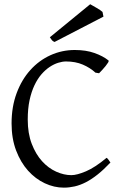

<svg xmlns="http://www.w3.org/2000/svg" viewBox="-20 -864 576 899"><path d="M497.1 -103Q465.8 -69.8 437.3 -47.1Q408.7 -24.4 382.1 -10.7Q355.5 2.9 329.8 8.8Q304.2 14.6 278.8 14.6Q233.4 14.6 189.7 -5.9Q146 -26.4 111.3 -64.9Q76.7 -103.5 55.4 -159.4Q34.2 -215.3 34.2 -286.1Q34.2 -364.3 57.9 -427.7Q81.5 -491.2 122.1 -536.1Q162.6 -581.1 216.3 -605.5Q270 -629.9 330.1 -629.9Q382.8 -629.9 422.6 -615.7Q462.4 -601.6 487.8 -581.1Q490.7 -578.6 486.3 -571.3Q481.9 -564 474.4 -554.7Q466.8 -545.4 458.3 -536.1Q449.7 -526.9 443.8 -521L426.8 -523.9Q401.9 -546.9 367.7 -561.5Q333.5 -576.2 289.1 -576.2Q272.5 -576.2 252.7 -570.1Q232.9 -564 212.9 -550.8Q192.9 -537.6 174.3 -516.4Q155.8 -495.1 141.4 -464.8Q127 -434.6 118.4 -394.8Q109.9 -355 109.9 -304.2Q109.9 -239.3 128.7 -190.4Q147.5 -141.6 177 -109.1Q206.5 -76.7 242.9 -60.3Q279.3 -43.9 314 -43.9Q340.3 -43.9 382.8 -62Q425.3 -80.1 479 -125Q481.4 -124 484.1 -120.8Q486.8 -117.7 489.3 -114.3Q491.7 -110.8 493.7 -107.7Q495.6 -104.5 497.1 -103ZM235.4 -667.5Q227.1 -670.9 223.4 -675.5Q219.7 -680.2 213.4 -689.5L402.3 -844.2Q407.2 -841.3 415.5 -836.7Q423.8 -832 432.6 -826.9Q441.4 -821.8 448.7 -816.9Q456.1 -812 460 -808.1L464.4 -786.1Z"/></svg>

Font: Gentium Basic
Style: Regular
Weight: 400
Designer: J. Victor Gaultney and Annie Olsen
Foundry: SIL International
Version: Version 1.100